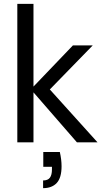

<svg xmlns="http://www.w3.org/2000/svg" viewBox="-20 -740 544 998"><path d="M70 0V-720H154V-290L359 -504H462L239 -275L487 0H380L154 -260V0ZM204 238V198Q229 198 239.5 183.5Q250 169 250 141V127H205V50H291Q300 90 300 124Q300 184 275 211Q250 238 204 238Z"/></svg>

Font: DM Sans
Style: Regular
Weight: 400
Designer: Colophon Foundry, Jonny Pinhorn
Foundry: Colophon Foundry
Version: Version 4.004; ttfautohint (v1.8.4.7-5d5b)